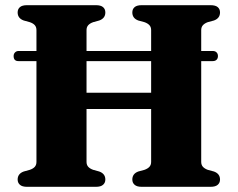

<svg xmlns="http://www.w3.org/2000/svg" viewBox="-20 -720 916 740"><path d="M32.5 -504Q32.5 -512.5 38 -518Q43.5 -523.5 51.5 -523.5H800Q809.5 -523.5 814.8 -518Q820 -512.5 820 -504Q820 -495 814.8 -489.8Q809.5 -484.5 800 -484.5H51Q32.5 -484.5 32.5 -504ZM201.5 -362.5H629V-300H201.5ZM313.5 -96Q313.5 -84.5 320 -77.2Q326.5 -70 339 -65.5L362.5 -59Q386 -50.5 386 -28Q386 -15.5 377.2 -7.8Q368.5 0 350 0H84Q65.5 0 56.8 -7.8Q48 -15.5 48 -28Q48 -50.5 71.5 -59L95 -65.5Q108 -70 114.2 -77.2Q120.5 -84.5 120.5 -96V-604Q120.5 -615.5 114.2 -622.8Q108 -630 95 -634.5L71.5 -641Q48 -649.5 48 -672Q48 -685 56.8 -692.5Q65.5 -700 84 -700H350Q368.5 -700 377.2 -692.5Q386 -685 386 -672Q386 -649.5 362.5 -641L339 -634.5Q326.5 -630 320 -622.8Q313.5 -615.5 313.5 -604ZM755.5 -96Q755.5 -84.5 762 -77.2Q768.5 -70 780.5 -65.5L804.5 -59Q828 -50.5 828 -28Q828 -15.5 819.2 -7.8Q810.5 0 791.5 0H526Q507.5 0 498.8 -7.8Q490 -15.5 490 -28Q490 -50.5 513 -59L537 -65.5Q549.5 -70 556 -77.2Q562.5 -84.5 562.5 -96V-604Q562.5 -615.5 556 -622.8Q549.5 -630 537 -634.5L513 -641Q490 -649.5 490 -672Q490 -685 498.8 -692.5Q507.5 -700 526 -700H791.5Q810.5 -700 819.2 -692.5Q828 -685 828 -672Q828 -649.5 804.5 -641L780.5 -634.5Q768.5 -630 762 -622.8Q755.5 -615.5 755.5 -604Z"/></svg>

Font: Fraunces
Style: Bold
Weight: 700
Version: Version 1.000;[b76b70a41]